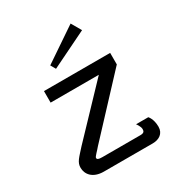

<svg xmlns="http://www.w3.org/2000/svg" viewBox="-172 -845 901 963"><g transform="rotate(-30 279.0 -363.5)"><path d="M410 -669.2 376.7 -726.7 183.3 -595.8 200 -566.7ZM91.7 -500V-433.3H370.8L116.7 -166.7C77.5 -122.5 58.3 -107.5 58.3 -75C58.3 -38.3 85 0 150 0H433.3C469.2 0 500 -18.3 500 -58.3C500 -104.2 479.2 -125 479.2 -125H408.3C408.3 -125 425 -104.2 425 -87.5C425 -75 420.8 -66.7 400 -66.7H179.2C156.7 -66.7 150 -70.8 150 -79.2C150 -86.7 174.2 -108.3 187.5 -125L475 -433.3V-500Z"/></g></svg>

Font: BoonHome
Style: Book
Weight: 400
Designer: Sungsit Sawaiwan
Foundry: Sungsit Sawaiwan
Version: Version 0.2